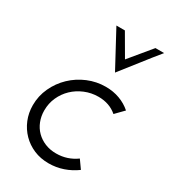

<svg xmlns="http://www.w3.org/2000/svg" viewBox="-168 -750 748 843"><g transform="rotate(30 206.0 -328.5)"><path d="M323 -79 352 -38Q322 -16 287 -4Q252 8 214 8Q173 8 139 -6.5Q105 -21 80 -46.5Q55 -72 41 -106Q27 -140 27 -179Q27 -226 46.5 -268Q66 -310 99 -341.5Q132 -373 175 -391Q218 -409 265 -409Q303 -409 335.5 -397Q368 -385 393 -363Q383 -352 373 -342.5Q363 -333 353 -322Q315 -355 259 -355Q223 -355 190.5 -341.5Q158 -328 134 -305Q110 -282 96 -251Q82 -220 82 -184Q82 -155 92 -129.5Q102 -104 120.5 -85.5Q139 -67 164.5 -56.5Q190 -46 221 -46Q250 -46 275.5 -54.5Q301 -63 323 -79ZM170 -665H213L277 -555L368 -665H412Q375 -620 339.5 -574Q304 -528 268 -483Z"/></g></svg>

Font: Josefin Sans
Style: Italic
Weight: 400
Italic angle: -7.5°
Designer: Santiago Orozco
Foundry: Typemade